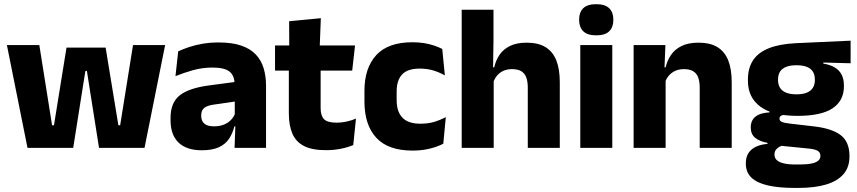

<svg xmlns="http://www.w3.org/2000/svg" viewBox="-20 -707 4096 918"><path d="M111.5 0 13 -491.5H168L229 -108H238L298 -479.5H485L546 -108H554.5L616 -491.5H769.5L671 0H453.5L404 -313L395.5 -368H388.5L379.5 -313L330 0Z M1101.5 0 1106 -123 1102.5 -130.5V-284L1101.5 -304Q1101.5 -345 1077.5 -364.5Q1053.5 -384 997 -384Q947.5 -384 903 -371.5Q858.5 -359 819 -343L832 -461.5Q855.5 -472.5 884.8 -482.2Q914 -492 949.5 -498Q985 -504 1025.5 -504Q1090 -504 1133.5 -489Q1177 -474 1203 -446.5Q1229 -419 1240.5 -380.8Q1252 -342.5 1252 -296.5V0ZM945 11.5Q871.5 11.5 833.5 -25.5Q795.5 -62.5 795.5 -131V-144.5Q795.5 -217 840.2 -251.8Q885 -286.5 982.5 -299L1114.5 -316.5L1123.5 -224.5L1006.5 -207.5Q971 -203 956.5 -191Q942 -179 942 -155.5V-152Q942 -129.5 956.5 -116.2Q971 -103 1003 -103Q1031 -103 1051.2 -111.5Q1071.5 -120 1084.5 -133.8Q1097.5 -147.5 1104 -164.5L1125.5 -102.5H1100.5Q1092.5 -70.5 1075.8 -44.5Q1059 -18.5 1027.5 -3.5Q996 11.5 945 11.5Z M1538 11Q1472.5 11 1433.8 -8.8Q1395 -28.5 1378 -68Q1361 -107.5 1361 -165.5V-440H1513V-190Q1513 -154 1529.2 -137.2Q1545.5 -120.5 1590 -120.5Q1614.5 -120.5 1638.5 -126Q1662.5 -131.5 1682 -140L1669 -13.5Q1643.5 -2.5 1610.2 4.2Q1577 11 1538 11ZM1295 -369.5V-489.5H1677.5L1664 -369.5ZM1363 -478.5 1362.5 -605.5 1514 -620 1508.5 -478.5Z M1952.5 13Q1835.5 13 1779 -48.5Q1722.5 -110 1722.5 -221.5V-272.5Q1722.5 -382 1779 -443.5Q1835.5 -505 1952 -505Q1982 -505 2008 -500.8Q2034 -496.5 2056 -489Q2078 -481.5 2094.5 -473L2107 -346.5Q2082.5 -360.5 2053 -369.8Q2023.5 -379 1986.5 -379Q1928.5 -379 1902.5 -351Q1876.5 -323 1876.5 -270V-227.5Q1876.5 -173.5 1904 -144.5Q1931.5 -115.5 1990 -115.5Q2026.5 -115.5 2055.8 -124.2Q2085 -133 2111.5 -147L2099.5 -20Q2073.5 -6 2035.5 3.5Q1997.5 13 1952.5 13Z M2503.5 0V-289Q2503.5 -316 2496.5 -335.8Q2489.5 -355.5 2473.2 -366Q2457 -376.5 2428 -376.5Q2404.5 -376.5 2386.5 -368.2Q2368.5 -360 2356.8 -345.8Q2345 -331.5 2338.5 -313.5L2307.5 -385H2343Q2350.5 -418.5 2368.5 -445Q2386.5 -471.5 2418.2 -487.2Q2450 -503 2498 -503Q2553 -503 2588 -481.8Q2623 -460.5 2639.8 -418.5Q2656.5 -376.5 2656.5 -313.5V0ZM2187.5 0V-660.5H2339.5V-513.5L2337 -351.5L2340.5 -339.5V0Z M2754.5 0V-491.5H2907.5V0ZM2831 -538Q2788 -538 2768.5 -557.8Q2749 -577.5 2749 -611V-614.5Q2749 -648 2768.5 -667.5Q2788 -687 2831 -687Q2873 -687 2892.8 -667.5Q2912.5 -648 2912.5 -614.5V-611Q2912.5 -577 2892.8 -557.5Q2873 -538 2831 -538Z M3325.5 0V-289Q3325.5 -316 3318.5 -335.8Q3311.5 -355.5 3295 -366Q3278.5 -376.5 3250 -376.5Q3226.5 -376.5 3208.5 -368.2Q3190.5 -360 3178.2 -345.8Q3166 -331.5 3160 -313.5L3136.5 -385H3162.5Q3170.5 -418.5 3188.8 -445Q3207 -471.5 3239 -487.2Q3271 -503 3320 -503Q3375 -503 3410 -481.8Q3445 -460.5 3461.8 -418.5Q3478.5 -376.5 3478.5 -313.5V0ZM3009.5 0V-491.5H3161.5L3156.5 -368.5L3162.5 -354V0Z M3793.5 -153Q3675 -153 3615.5 -197Q3556 -241 3556 -320.5V-327Q3556 -381 3580.2 -418.2Q3604.5 -455.5 3655 -476Q3705.5 -496.5 3784.5 -500.5L4047 -512.5V-404.5L3916.5 -408V-403Q3950 -397.5 3971.8 -384.2Q3993.5 -371 4004.2 -349.8Q4015 -328.5 4015 -297.5V-294Q4015 -225.5 3960.8 -189.2Q3906.5 -153 3793.5 -153ZM3786 79.5H3801Q3837 79.5 3859.2 75Q3881.5 70.5 3892 61.5Q3902.5 52.5 3902.5 39V38Q3902.5 20.5 3887.8 13Q3873 5.5 3843.5 3L3698.5 -11.5L3732 -13.5Q3717 -11 3706.2 -5Q3695.5 1 3689.2 10Q3683 19 3683 32V33Q3683 48 3694 58.5Q3705 69 3727.8 74.2Q3750.5 79.5 3786 79.5ZM3778.5 191.5Q3704.5 191.5 3652.2 179.8Q3600 168 3573 142.5Q3546 117 3546 75V73Q3546 44.5 3558.5 25Q3571 5.5 3594.5 -5.5Q3618 -16.5 3649.5 -19V-24Q3611 -31 3590.2 -48.5Q3569.5 -66 3569.5 -97.5V-98Q3569.5 -120.5 3579.8 -136Q3590 -151.5 3610 -159.8Q3630 -168 3659 -169.5V-186L3772 -157.5L3739 -158Q3721.5 -158 3714.2 -153.5Q3707 -149 3707 -140V-139.5Q3707 -128.5 3718.8 -123.8Q3730.5 -119 3757 -116L3873.5 -102.5Q3958.5 -92.5 4000 -60.5Q4041.5 -28.5 4041.5 38.5V41.5Q4041.5 92.5 4012.8 125.8Q3984 159 3929.8 175.2Q3875.5 191.5 3797.5 191.5ZM3788.5 -256Q3818 -256 3837.2 -263.8Q3856.5 -271.5 3866.2 -286.8Q3876 -302 3876 -323.5V-328Q3876 -349.5 3866.5 -364.5Q3857 -379.5 3837.8 -387.2Q3818.5 -395 3788.5 -395H3788Q3757.5 -395 3738 -387Q3718.5 -379 3709.2 -364Q3700 -349 3700 -327.5V-323.5Q3700 -302 3709.8 -286.8Q3719.5 -271.5 3739 -263.8Q3758.5 -256 3788.5 -256Z"/></svg>

Font: Anek Latin Medium
Style: Bold
Weight: 700
Version: Version 1.003